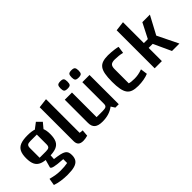

<svg xmlns="http://www.w3.org/2000/svg" viewBox="9 -1425 2321 2321"><g transform="rotate(-45 1170.0 -264.5)"><path d="M247 -145Q170 -145 125 -163Q80 -181 60 -221Q40 -261 40 -330Q40 -398 60 -438.5Q80 -479 125 -497Q170 -515 247 -515Q323 -515 368.5 -497Q414 -479 434 -438.5Q454 -398 454 -330Q454 -261 434 -220.5Q414 -180 369 -162.5Q324 -145 247 -145ZM160 -219H270Q306 -219 320 -231Q334 -243 334 -275V-441H224Q188 -441 174 -429Q160 -417 160 -386ZM460 35Q460 83 439.5 112Q419 141 374 154Q329 167 254 167Q198 167 144.5 159Q91 151 49 136L64 46Q114 59 152.5 65Q191 71 231 71Q267 71 295.5 68.5Q324 66 350 61V-5Q250 -11 207.5 -21Q165 -31 165 -48L197 -163H276L271 -85Q329 -78 366.5 -69.5Q404 -61 424 -48Q444 -35 452 -15Q460 5 460 35ZM415 -403 346 -490 435 -558 495 -499Z M715 -90Q725 -88 737.5 -86.5Q750 -85 762 -85L755 -1Q732 5 714 8Q696 11 679 11Q634 11 613 -9Q592 -29 592 -72V-650L715 -665Z M1294 -500V0H1236L1204 -50Q1164 -19 1115.5 -4Q1067 11 1007 11Q937 11 904 -16.5Q871 -44 871 -103V-500H994V-79H1097Q1140 -79 1155.5 -90Q1171 -101 1171 -130V-500ZM1180 -570Q1142 -570 1131 -584Q1120 -598 1120 -632Q1120 -667 1131 -681.5Q1142 -696 1180 -696Q1216 -696 1227.5 -681.5Q1239 -667 1239 -632Q1239 -598 1227.5 -584Q1216 -570 1180 -570ZM991 -570Q953 -570 942 -584Q931 -598 931 -632Q931 -667 942 -681.5Q953 -696 991 -696Q1028 -696 1038.5 -681.5Q1049 -667 1049 -632Q1049 -598 1038.5 -584Q1028 -570 991 -570Z M1619 11Q1564 11 1527 -1.5Q1490 -14 1468.5 -43.5Q1447 -73 1437.5 -123.5Q1428 -174 1428 -250Q1428 -326 1437.5 -377Q1447 -428 1468.5 -457Q1490 -486 1527 -498.5Q1564 -511 1619 -511Q1647 -511 1677 -508.5Q1707 -506 1735 -502Q1763 -498 1783 -492L1770 -402Q1738 -410 1705.5 -413.5Q1673 -417 1640 -417Q1594 -417 1576 -398.5Q1558 -380 1558 -335V-93Q1589 -83 1648 -83Q1680 -83 1711 -88.5Q1742 -94 1782 -108L1794 -20Q1758 -5 1712.5 3Q1667 11 1619 11Z M2100 -226H2031V0H1908V-650L2031 -665V-308H2099L2197 -500H2326L2201 -266L2331 0H2204Z"/></g></svg>

Font: Changa ExtraLight Medium
Style: Regular
Weight: 500
Version: Version 3.002; ttfautohint (v1.8.2)